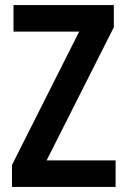

<svg xmlns="http://www.w3.org/2000/svg" viewBox="-20 -734 498 754"><path d="M434 0V-104H163L427 -627V-714H33V-610H291L27 -86V0Z"/></svg>

Font: Noto Sans Ethiopic Cond SemBd
Style: Regular
Weight: 600
Width: 3
Designer: Monotype Design Team
Foundry: Monotype Imaging Inc.
Version: Version 2.102